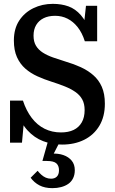

<svg xmlns="http://www.w3.org/2000/svg" viewBox="-20 -740 598 996"><path d="M296 -53Q335 -53 362 -66Q389 -79 404 -105Q419 -131 419 -169Q419 -202 406.5 -224.5Q394 -247 371 -263Q348 -279 317 -291.5Q286 -304 248 -316Q210 -328 174.5 -344Q139 -360 111.5 -384Q84 -408 68 -443.5Q52 -479 52 -530Q52 -591 79.5 -633Q107 -675 153 -697.5Q199 -720 254 -720Q299 -720 335 -707Q371 -694 399.5 -661.5Q428 -629 449 -570L411 -571L426 -710H484V-526H420Q406 -570 383 -599Q360 -628 330.5 -643Q301 -658 266 -658Q231 -658 206 -645.5Q181 -633 167.5 -610Q154 -587 154 -555Q154 -524 166.5 -503Q179 -482 201.5 -467.5Q224 -453 255 -442Q286 -431 322 -420Q363 -408 399 -391.5Q435 -375 463.5 -350.5Q492 -326 508 -290Q524 -254 524 -202Q524 -135 495.5 -87.5Q467 -40 417 -15Q367 10 302 10Q251 10 204.5 -7.5Q158 -25 122 -64.5Q86 -104 65 -172L109 -163L94 0H32V-218H99Q116 -166 144.5 -128.5Q173 -91 211.5 -72Q250 -53 296 -53ZM290 -4 253 68 246 57Q282 55 309 64.5Q336 74 352 93.5Q368 113 368 143Q368 167 359 185Q350 203 334 214Q318 225 297 230.5Q276 236 252 236Q212 236 184.5 221.5Q157 207 139 182L175 146Q184 157 194.5 166.5Q205 176 217.5 181.5Q230 187 245 187Q264 187 275 176Q286 165 286 143Q286 120 272.5 107.5Q259 95 223 95H200L228 -4Z"/></svg>

Font: Roboto Serif 28pt Condensed Medium
Style: Regular
Weight: 500
Width: 3
Designer: Greg Gazdowicz
Foundry: Commercial Type
Version: Version 1.008